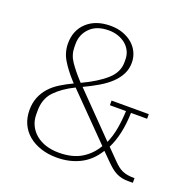

<svg xmlns="http://www.w3.org/2000/svg" viewBox="-128 -836 968 974"><g transform="rotate(20 356.5 -349.0)"><path d="M277 12Q230 12 191 -1Q152 -14 124 -37.5Q96 -61 81 -94Q66 -127 66 -168Q66 -207 78.5 -237.5Q91 -268 112.5 -292Q134 -316 164.5 -335Q195 -354 231 -371L220 -383Q182 -425 158 -465Q134 -505 134 -553Q134 -623 181 -666.5Q228 -710 308 -710Q345 -710 375 -699Q405 -688 426.5 -669.5Q448 -651 460 -625.5Q472 -600 472 -570Q472 -537 458 -509Q444 -481 419 -457Q394 -433 358 -411.5Q322 -390 279 -370L493 -151Q510 -189 518 -234Q526 -279 528 -330H441V-355H642V-330H555Q552 -212 512 -132L571 -72Q584 -59 595.5 -50Q607 -41 620 -35.5Q633 -30 648.5 -27.5Q664 -25 685 -25V0H659Q639 0 624 -3.5Q609 -7 595 -14Q581 -21 567.5 -32Q554 -43 539 -58L494 -103Q458 -44 402.5 -16Q347 12 277 12ZM263 -386Q344 -424 390 -465Q436 -506 436 -559V-573Q436 -599 426 -619.5Q416 -640 398.5 -654.5Q381 -669 357.5 -677Q334 -685 307 -685Q242 -685 206.5 -649.5Q171 -614 171 -563V-546Q171 -504 195 -469Q219 -434 251 -399ZM279 -15Q351 -15 399 -43.5Q447 -72 476 -122L247 -355Q182 -323 144 -283Q106 -243 106 -179V-159Q106 -126 119 -99.5Q132 -73 155 -54Q178 -35 209.5 -25Q241 -15 279 -15Z"/></g></svg>

Font: IBM Plex Serif ExtraLight
Style: Regular
Weight: 200
Designer: Mike Abbink, Paul van der Laan, Pieter van Rosmalen
Foundry: Bold Monday
Version: Version 2.5